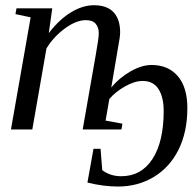

<svg xmlns="http://www.w3.org/2000/svg" viewBox="-20 -491 731 728"><path d="M401.9 -159.2Q432.1 -195.8 474.6 -220.2Q517.1 -244.6 554.7 -244.6Q618.2 -244.6 654.3 -202.1Q690.4 -159.7 690.4 -81.5Q690.4 9.3 657 76.4Q623.5 143.6 563.2 179.9Q502.9 216.3 427.2 216.3Q372.1 216.3 311.5 201.2L334.5 73.2H361.3L367.7 154.3Q398.4 177.2 439.5 177.2Q515.6 177.2 558.1 111.8Q600.6 46.4 600.6 -69.8Q600.6 -123 580.8 -153.6Q561 -184.1 521 -184.1Q490.7 -184.1 454.3 -163.6Q418 -143.1 394.5 -115.7L380.4 -33.7L444.3 -22L440.4 0H293.5L343.3 -284.2Q354.5 -346.2 354.5 -365.2Q354.5 -387.2 342.8 -400.9Q331.1 -414.6 305.7 -414.6Q269 -414.6 226.3 -383.3Q183.6 -352.1 156.2 -307.6L102.5 0H21.5L96.2 -425.3L38.6 -437.5L42.5 -459.5H178.2L165 -365.7Q206.1 -418.5 250 -444.8Q293.9 -471.2 336.4 -471.2Q385.7 -471.2 410.6 -444.6Q435.5 -418 435.5 -368.2Q435.5 -360.8 433.6 -345.9Q431.6 -331.1 401.9 -159.2Z"/></svg>

Font: Liberation Serif
Style: Italic
Weight: 400
Italic angle: -16.333°
Designer: Steve Matteson
Foundry: Ascender Corporation
Version: Version 2.1.5